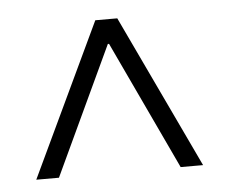

<svg xmlns="http://www.w3.org/2000/svg" viewBox="-34 -742 452 383"><g transform="rotate(-5 191.5 -550.5)"><path d="M182.6 -682.1H200.2V-654.8H182.6ZM24.4 -397.5 169.4 -704.1H213.4L358.4 -397.5H313.5L186 -668.9H196.8L69.8 -397.5Z"/></g></svg>

Font: Inter 28pt ExtraLight
Style: Regular
Weight: 250
Designer: Rasmus Andersson
Foundry: rsms
Version: Version 4.001;git-66647c0bb